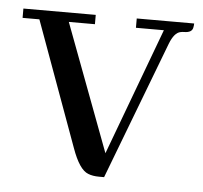

<svg xmlns="http://www.w3.org/2000/svg" viewBox="-39 -456 531 501"><g transform="rotate(5 226.5 -205.0)"><path d="M192.4 -390.6V-415H2.9V-390.6H46.9L166 -63.5Q185.5 -8.8 209 0Q220.7 4.9 238.3 4.9H251L388.7 -356.4Q400.4 -386.7 417 -389.6Q421.9 -390.6 425.8 -390.6Q447.3 -390.6 449.2 -405.3Q450.2 -410.2 450.2 -415H299.8V-390.6H373L249 -57.6L124 -390.6Z"/></g></svg>

Font: Abhaya Libre
Style: Regular
Weight: 400
Designer: Pushpananda Ekanayake, Sol Matas, Pathum Egodawatta
Foundry: Mooniak
Version: Version 1.050 ; ttfautohint (v1.6)